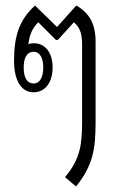

<svg xmlns="http://www.w3.org/2000/svg" viewBox="-20 -579 437 697"><path d="M256 98C318 21 327 -39 327 -136V-427C327 -493 304 -532 257 -559L187 -481L107 -559C52 -508 31 -453 31 -358C31 -287 57 -244 102 -244C145 -244 171 -281 171 -334C171 -388 144 -422 103 -422C96 -422 89 -421 83 -419C87 -454 99 -479 119 -498L183 -434H190L248 -498C269 -481 278 -459 278 -417V-139C278 -56 272 -2 216 64ZM102 -276C76 -276 66 -301 66 -334C66 -366 76 -391 102 -391C126 -391 137 -366 137 -334C137 -301 126 -276 102 -276Z"/></svg>

Font: Noto Sans Thai Looped ExtraCondensed Light
Style: Regular
Weight: 300
Width: 2
Designer: Sasikarn Vongin, Ben Mitchell
Foundry: The Fontpad Ltd
Version: Version 1.001